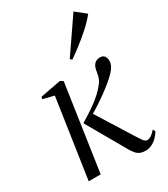

<svg xmlns="http://www.w3.org/2000/svg" viewBox="-195 -872 850 972"><g transform="rotate(-30 230.0 -386.0)"><path d="M35 0 103.5 -461.5 39.5 -477.5 42 -490 163 -513 179 -502.5 105 0ZM363.5 10.5Q345.5 10.5 332.5 5.2Q319.5 0 309.5 -11.2Q299.5 -22.5 289.5 -39.5L158.5 -268Q204 -295.5 235 -317.2Q266 -339 287 -358.5Q308 -378 323 -397.5Q337.5 -415.5 342.5 -435.5Q347.5 -455.5 349 -469.5Q352 -484.5 358.5 -494.8Q365 -505 375 -510Q385 -515 396.5 -515Q415.5 -515 423.2 -503.5Q431 -492 431 -474.5Q431 -462 423.5 -447Q416 -432 401.5 -417Q387 -402 364.5 -383.2Q342 -364.5 315.5 -345.2Q289 -326 262.2 -308.8Q235.5 -291.5 212 -279L218 -295.5L348.5 -86.5Q360 -68.5 372.2 -50.2Q384.5 -32 397 -32Q407.5 -32 419.8 -39.8Q432 -47.5 446.5 -64.5L454 -51Q444.5 -34 430.2 -20Q416 -6 399 2.2Q382 10.5 363.5 10.5ZM261 -583.5 398 -783 457 -736Q444.5 -720.5 429.2 -704.5Q414 -688.5 395.8 -672.2Q377.5 -656 357.5 -639.5Q337.5 -623 315.8 -606.8Q294 -590.5 271 -574.5Z"/></g></svg>

Font: Merriweather 144pt Light
Style: Italic
Weight: 300
Italic angle: -7.8°
Version: Version 2.101